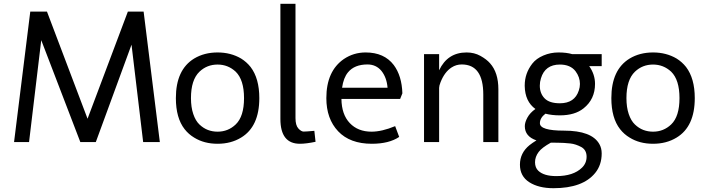

<svg xmlns="http://www.w3.org/2000/svg" viewBox="-20 -740 3668 1000"><path d="M436 -121.6 646 -679.7H728L812.5 0H725.6L665 -507.3L479 0H398.4L194.8 -530.8L131.3 0H53.2L137.7 -679.7H224.6Z M974.6 -229Q974.6 -181.6 986.6 -146.2Q998.5 -110.8 1018.8 -91.6Q1039.1 -72.3 1062.7 -63.2Q1086.4 -54.2 1113.3 -54.2Q1168 -54.2 1207.5 -91.8Q1251 -133.3 1251 -229Q1251 -324.2 1207.5 -366.7Q1167.5 -403.8 1113.3 -403.8Q1058.1 -403.8 1019 -366.7Q974.6 -324.2 974.6 -229ZM896 -229Q896 -377 991.2 -435.1Q1043.9 -466.8 1113.3 -466.8Q1182.1 -466.8 1235.8 -435.1Q1264.2 -417.5 1285.2 -391.1Q1330.6 -331.5 1330.6 -229Q1330.6 -80.6 1235.8 -23.4Q1183.1 8.8 1113.3 8.8Q1043 8.8 991.2 -23.4Q962.4 -40.5 941.4 -67.4Q896 -125.5 896 -229Z M1542 8.8Q1440.4 8.8 1440.4 -120.1V-720.2H1519V-125Q1519 -87.4 1533.9 -71Q1548.8 -54.7 1561.5 -54.7Q1574.2 -54.7 1617.2 -58.6L1623.5 -1.5Q1574.7 8.8 1542 8.8Z M1894 -404.3Q1826.2 -404.3 1792.5 -363.3Q1769 -335 1761.7 -283.2H1998.5Q1994.1 -336.4 1966.8 -370.6Q1939 -404.3 1894 -404.3ZM2059.1 -26.9Q2006.3 8.8 1916.5 8.8Q1802.7 8.8 1741.2 -56.2Q1679.7 -121.1 1679.7 -229Q1679.7 -369.6 1771 -432.6Q1821.8 -466.8 1884.3 -466.8Q1981 -466.8 2030.8 -401.4Q2072.8 -345.2 2075.7 -253.9L2064 -224.6H1758.3Q1759.3 -143.6 1801.8 -98.9Q1844.2 -54.2 1915 -54.2Q1968.8 -54.2 2038.1 -83Z M2497.1 -247.6Q2497.1 -404.3 2384.8 -404.3Q2356 -404.3 2332 -388.7Q2295.4 -365.2 2274.4 -311.5Q2267.1 -293 2267.1 -282.2V0H2188.5V-458H2267.1V-374Q2311 -466.8 2410.2 -466.8Q2450.2 -466.8 2482.2 -449Q2514.2 -431.2 2532.2 -410.6Q2575.7 -362.3 2575.7 -274.9V0H2497.1Z M2896 -403.8Q2818.8 -403.8 2797.4 -332Q2791.5 -313.5 2791.5 -293.9Q2791.5 -253.4 2816.4 -227.8Q2841.3 -202.1 2896 -202.1Q2973.1 -202.1 2994.6 -268.6Q3000.5 -285.6 3000.5 -302.7Q3000.5 -338.4 2977.5 -369.1Q2950.7 -403.8 2896 -403.8ZM3048.8 -395.5Q3079.1 -352.5 3079.1 -303.2Q3079.1 -223.1 3019.5 -175.8Q2974.1 -139.2 2896 -139.2Q2854 -139.2 2820.8 -147.9Q2792 -126 2792 -98.1Q2792 -59.6 2917.5 -59.6Q3062 -59.6 3101.6 10.3Q3113.8 31.7 3113.8 59.1Q3113.8 119.1 3080.1 160.6Q3015.6 240.2 2862.8 240.2Q2785.2 240.2 2736.6 209Q2688 177.7 2688 117.7Q2688 56.6 2737.8 16.1Q2752.4 4.4 2773.9 -8.8Q2713.4 -29.3 2713.4 -83Q2713.4 -103 2727.1 -127.9Q2740.7 -152.8 2768.6 -172.4Q2714.4 -211.4 2712.9 -292V-294.9Q2712.9 -357.9 2752.4 -408.7Q2772.9 -435.1 2810.1 -450.9Q2847.2 -466.8 2888.9 -466.8Q2930.7 -466.8 2960.4 -458H3113.8V-395.5ZM2849.1 2.9Q2801.8 29.3 2785.6 51.3Q2766.6 76.7 2766.6 105Q2766.6 133.3 2783.7 149.4Q2813 177.2 2877.4 177.2Q2966.3 177.2 3011.2 133.3Q3035.2 109.9 3035.2 76.2Q3035.2 41.5 3007.8 25.9Q2978.5 10.3 2951.2 7.3Q2914.1 3.4 2887 3.4Q2859.9 3.4 2849.1 2.9Z M3242.7 -229Q3242.7 -181.6 3254.6 -146.2Q3266.6 -110.8 3286.9 -91.6Q3307.1 -72.3 3330.8 -63.2Q3354.5 -54.2 3381.3 -54.2Q3436 -54.2 3475.6 -91.8Q3519 -133.3 3519 -229Q3519 -324.2 3475.6 -366.7Q3435.5 -403.8 3381.3 -403.8Q3326.2 -403.8 3287.1 -366.7Q3242.7 -324.2 3242.7 -229ZM3164.1 -229Q3164.1 -377 3259.3 -435.1Q3312 -466.8 3381.3 -466.8Q3450.2 -466.8 3503.9 -435.1Q3532.2 -417.5 3553.2 -391.1Q3598.6 -331.5 3598.6 -229Q3598.6 -80.6 3503.9 -23.4Q3451.2 8.8 3381.3 8.8Q3311 8.8 3259.3 -23.4Q3230.5 -40.5 3209.5 -67.4Q3164.1 -125.5 3164.1 -229Z"/></svg>

Font: Molengo
Style: Regular
Weight: 400
Designer: moyogo
Foundry: moyogo
Version: Version 0.11; ttfautohint (v0.8) -G 32 -r 16 -x